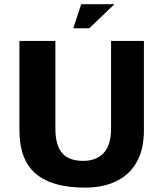

<svg xmlns="http://www.w3.org/2000/svg" viewBox="-20 -859 766 900"><path d="M377.5 20.5Q224.1 20.5 147.5 -44.8Q71 -110.1 71 -248.9V-667H239.6V-256.1Q239.6 -179.2 270.8 -142.1Q302 -104.9 369.8 -104.9Q432 -104.9 466.3 -142.1Q500.6 -179.2 500.6 -256.1V-667H654.6V-248.9Q654.6 -156.5 619.4 -96.6Q584.2 -36.8 522 -8.1Q459.8 20.5 377.5 20.5ZM323.8 -726.4 360.5 -839.3H516.4L398.4 -726.4Z"/></svg>

Font: Maven Pro
Style: Regular
Weight: 400
Designer: Joe Prince
Foundry: Joe Prince
Version: Version 2.103